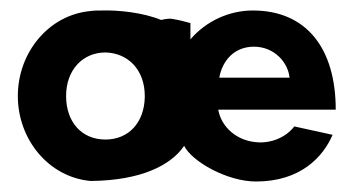

<svg xmlns="http://www.w3.org/2000/svg" viewBox="-20 -341 683 366"><path d="M14 -158C14 -75 73 -3 153 4C249 3 306 -26 331 -63C346 -33 413 5 468 5C553 5 596 -42 614 -84L541 -100C525 -79 496 -67 468 -70C432 -73 402 -98 396 -132H620C620 -249 564 -321 462 -321C417 -321 373 -301 343 -266V-297C332 -300 321 -303 308 -305C304 -306 296 -305 287 -303C253 -317 206 -322 174 -321C166 -321 159 -321 153 -320C73 -313 14 -241 14 -158ZM106 -158C106 -208 138 -241 181 -241C224 -240 256 -208 256 -158V-156C255 -107 225 -75 181 -75C136 -75 106 -108 106 -158ZM398 -193C404 -226 427 -252 464 -252C503 -252 529 -222 532 -193Z"/></svg>

Font: Rabbid Highway Sign II Hop
Style: Regular
Weight: 400
Foundry: Cannot Into Space Fonts
Version: Version 0.277